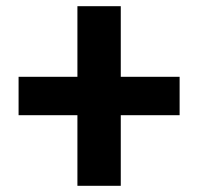

<svg xmlns="http://www.w3.org/2000/svg" viewBox="-20 -600 640 620"><path d="M230 0V-228H40V-352H230V-580H370V-352H560V-228H370V0Z"/></svg>

Font: M PLUS Code Latin Expanded
Style: Bold
Weight: 700
Width: 7
Designer: Coji Morishita
Foundry: UNDERFOREST DESIGN
Version: Version 1.002; ttfautohint (v1.8.3)